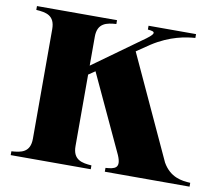

<svg xmlns="http://www.w3.org/2000/svg" viewBox="-77 -794 1030 888"><g transform="rotate(10 437.5 -350.0)"><path d="M736 -90 513 -573 575 -615C657 -668 731 -679 774 -682V-700H551V-682C591 -679 595 -670 529 -625L315 -471V-607C315 -672 359 -679 403 -682V-700H27V-682C73 -679 115 -672 115 -607V-93C115 -28 73 -21 27 -18V0H403V-18C359 -21 315 -28 315 -93V-429L346 -450L515 -87C541 -27 512 -21 469 -18V0H867V-18C826 -20 772 -27 736 -90Z"/></g></svg>

Font: Sprat
Style: Bold
Weight: 700
Designer: Ethan Nakache
Foundry: Collletttivo
Version: Version 2.000;Glyphs 3.2 (3217)